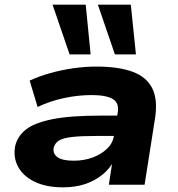

<svg xmlns="http://www.w3.org/2000/svg" viewBox="-20 -791 760 822"><path d="M250 11Q177 11 128 -13Q79 -37 57.5 -77Q36 -117 45 -166Q55 -208 91 -236.5Q127 -265 203.5 -280.5Q280 -296 408 -296H505L492 -209H394Q327 -209 288 -204.5Q249 -200 232 -189Q215 -178 210 -159Q205 -134 225.5 -118.5Q246 -103 296 -103Q339 -103 376 -116.5Q413 -130 438.5 -154.5Q464 -179 468 -212L484 -309Q491 -350 463 -367Q435 -384 372 -384Q315 -384 255.5 -371.5Q196 -359 141 -333L107 -446Q148 -465 196.5 -478.5Q245 -492 295.5 -499Q346 -506 392 -506Q487 -506 547 -484Q607 -462 631.5 -413.5Q656 -365 644 -286L599 0H446L462 -105H469Q451 -70 419.5 -44Q388 -18 346 -3.5Q304 11 250 11ZM472 -558 399 -771H540L562 -558ZM278 -558 205 -771H347L368 -558Z"/></svg>

Font: Nunito Sans 10pt Expanded ExtraBold
Style: Italic
Weight: 800
Width: 7
Italic angle: -9°
Designer: Vernon Adams
Foundry: Vernon Adams
Version: Version 3.101;gftools[0.9.27]